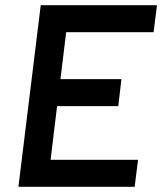

<svg xmlns="http://www.w3.org/2000/svg" viewBox="-20 -720 625 740"><path d="M137 -700H585L572 -596H235L213 -415H448L436 -311H200L175 -104H512L499 0H51Z"/></svg>

Font: Haskoy SemiBold
Style: Italic
Weight: 600
Designer: Ertekin Erdin
Foundry: Ertekin Erdin
Version: Version 2.000; ttfautohint (v1.8.4.7-5d5b)